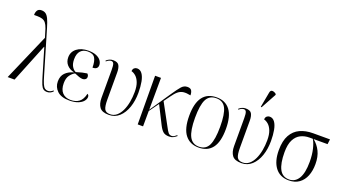

<svg xmlns="http://www.w3.org/2000/svg" viewBox="-61 -1392 3557 1991"><g transform="rotate(20 1717.0 -397.0)"><path d="M54 0 278 -515 263 -564Q250 -613 236 -641Q222 -669 203.5 -681.5Q185 -694 158 -697Q131 -700 91 -699Q90 -728 103 -749.5Q116 -771 149 -771Q177 -771 196 -757Q215 -743 230.5 -710Q246 -677 263 -619L402 -149Q419 -90 432 -60Q445 -30 459.5 -19Q474 -8 493 -8Q511 -8 525.5 -16Q540 -24 549 -33L555 -25Q543 -11 526 -2.5Q509 6 490 6Q465 6 448.5 -5.5Q432 -17 419 -48Q406 -79 389 -138L304 -424H301L130 0Z M735 10Q647 10 602.5 -32Q558 -74 558 -136Q558 -196 592 -230.5Q626 -265 681 -280V-282Q632 -294 603 -326.5Q574 -359 574 -408Q574 -469 622 -506.5Q670 -544 749 -544Q803 -544 837.5 -529Q872 -514 888.5 -490Q905 -466 905 -441Q905 -393 847 -393Q847 -464 825.5 -499Q804 -534 745 -534Q696 -534 667 -503Q638 -472 638 -410Q638 -361 656 -331Q674 -301 699 -290Q773 -313 817 -318Q833 -305 833 -284Q833 -267 820.5 -257Q808 -247 791 -247Q772 -247 750.5 -254.5Q729 -262 698 -275Q668 -259 645 -227Q622 -195 622 -140Q622 -71 655.5 -35.5Q689 0 747 0Q803 0 839.5 -27Q876 -54 891 -120Q908 -113 908 -90Q908 -68 890 -45Q872 -22 833.5 -6Q795 10 735 10Z M1172 10Q1098 10 1070 -27.5Q1042 -65 1042 -130V-439Q1042 -487 1034.5 -506Q1027 -525 1007 -525Q997 -525 984 -520Q971 -515 954 -500L949 -508Q964 -522 982.5 -530.5Q1001 -539 1023 -539Q1073 -539 1089 -511Q1105 -483 1105 -432V-135Q1105 -60 1120.5 -30.5Q1136 -1 1182 -1Q1223 -1 1253.5 -26.5Q1284 -52 1304.5 -95.5Q1325 -139 1335 -193.5Q1345 -248 1345 -305Q1345 -369 1329 -409Q1313 -449 1289 -470Q1265 -491 1240 -497Q1241 -521 1254.5 -532.5Q1268 -544 1286 -544Q1320 -544 1342 -514Q1364 -484 1374 -431Q1384 -378 1384 -310Q1384 -222 1359 -149.5Q1334 -77 1286.5 -33.5Q1239 10 1172 10Z M1489 0 1486 -536H1551L1549 -183L1708 -418Q1750 -480 1777 -511Q1804 -542 1842 -542Q1877 -542 1888.5 -521.5Q1900 -501 1900 -470Q1853 -480 1821 -476Q1789 -472 1762.5 -450.5Q1736 -429 1706 -386L1658 -320L1787 -83Q1808 -42 1822 -25Q1836 -8 1861 -8Q1875 -8 1888 -16.5Q1901 -25 1913 -36L1919 -28Q1904 -15 1884 -4Q1864 7 1837 7Q1795 7 1772 -11.5Q1749 -30 1727 -73L1625 -275L1549 -170L1548 0Z M2162 10Q2067 10 2013.5 -58Q1960 -126 1960 -268Q1960 -544 2165 -544Q2261 -544 2313 -476Q2365 -408 2365 -268Q2365 -126 2313.5 -58Q2262 10 2162 10ZM2163 0Q2239 0 2270 -65Q2301 -130 2301 -268Q2301 -410 2269.5 -472Q2238 -534 2164 -534Q2088 -534 2056 -471.5Q2024 -409 2024 -268Q2024 -128 2057 -64Q2090 0 2163 0Z M2635 10Q2561 10 2533 -27.5Q2505 -65 2505 -130V-439Q2505 -487 2497.5 -506Q2490 -525 2470 -525Q2460 -525 2447 -520Q2434 -515 2417 -500L2412 -508Q2427 -522 2445.5 -530.5Q2464 -539 2486 -539Q2536 -539 2552 -511Q2568 -483 2568 -432V-135Q2568 -60 2583.5 -30.5Q2599 -1 2645 -1Q2686 -1 2716.5 -26.5Q2747 -52 2767.5 -95.5Q2788 -139 2798 -193.5Q2808 -248 2808 -305Q2808 -369 2792 -409Q2776 -449 2752 -470Q2728 -491 2703 -497Q2704 -521 2717.5 -532.5Q2731 -544 2749 -544Q2783 -544 2805 -514Q2827 -484 2837 -431Q2847 -378 2847 -310Q2847 -222 2822 -149.5Q2797 -77 2749.5 -33.5Q2702 10 2635 10ZM2635 -606 2626 -609 2657 -776Q2662 -805 2684 -804Q2706 -803 2727 -785V-775Z M3158 10Q3060 10 3007.5 -59.5Q2955 -129 2955 -250Q2955 -354 2990 -416.5Q3025 -479 3086.5 -507.5Q3148 -536 3230 -536H3416L3409 -481H3255Q3305 -441 3333.5 -383Q3362 -325 3362 -243Q3362 -170 3339.5 -113Q3317 -56 3271.5 -23Q3226 10 3158 10ZM3158 0Q3224 0 3261 -60.5Q3298 -121 3298 -245Q3298 -323 3283 -385Q3268 -447 3246 -481H3209Q3157 -481 3113.5 -459.5Q3070 -438 3044 -387.5Q3018 -337 3018 -250Q3018 -127 3051.5 -63.5Q3085 0 3158 0Z"/></g></svg>

Font: Noto Serif Display SemiCondensed Light
Style: Regular
Weight: 300
Width: 4
Designer: Monotype Design Team
Foundry: Monotype Imaging Inc.
Version: Version 2.009